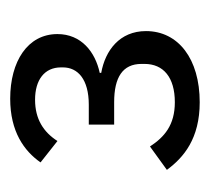

<svg xmlns="http://www.w3.org/2000/svg" viewBox="-38 -706 421 386"><g transform="rotate(-90 173.0 -513.5)"><path d="M155 -546H115V-495H160C210 -495 237 -478 237 -440V-434C237 -396 210 -373 160 -373C114 -373 90 -394 71 -423L24 -389C49 -355 87 -323 160 -323C247 -323 303 -366 303 -431C303 -484 264 -513 219 -521V-524C261 -533 297 -561 297 -609C297 -669 242 -704 167 -704C101 -704 62 -676 39 -643L82 -609C100 -637 126 -654 165 -654C205 -654 230 -635 230 -602V-598C230 -568 206 -546 155 -546Z"/></g></svg>

Font: Braiins Sans
Style: Regular
Weight: 400
Designer: Mike Abbink, Paul van der Laan, Pieter van Rosmalen, Jiri Chlebus, Lubos Buracinsky
Foundry: Bold Monday, Sudetype
Version: Version 1.000;hotconv 1.0.109;makeotfexe 2.5.65596